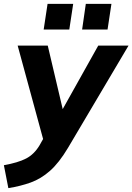

<svg xmlns="http://www.w3.org/2000/svg" viewBox="-61 -742 682 989"><path d="M0 0ZM-18 227 -41 109Q32 96 73.5 74.5Q115 53 143 6L161 -26L30 -507H185L262 -180L445 -507H601L289 20Q243 97 196.5 138Q150 179 97.5 198Q45 217 -18 227ZM362 -590 381 -722H513L493 -590ZM164 -590 184 -722H316L296 -590Z"/></svg>

Font: Winston
Style: Bold Italic
Weight: 700
Italic angle: -9°
Designer: Original fonts by Vernon Adams / Changes by Cristiano Sobral
Foundry: Original fonts by Vernon Adams / Changes by Cristiano Sobral
Version: Version 2.503;July 17, 2020;FontCreator 13.0.0.2655 64-bit